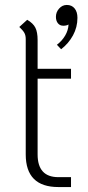

<svg xmlns="http://www.w3.org/2000/svg" viewBox="-20 -748 355 776"><path d="M132 -430V-124Q132 -32 216 -32H267V8H216Q84 8 84 -124V-590Q84 -605 78.5 -615Q73 -625 58 -639L90 -668Q114 -654 123 -636Q132 -618 132 -586V-470H267V-430ZM293 -676Q293 -638 275 -605Q257 -572 227 -549L210 -567Q231 -583 243.5 -604.5Q256 -626 257 -649Q249 -644 236 -644Q222 -644 214 -654Q206 -664 206 -680Q206 -699 219 -713.5Q232 -728 250 -728Q270 -728 281.5 -714Q293 -700 293 -676Z"/></svg>

Font: KoHo Light
Style: Regular
Weight: 300
Version: Version 1.000; ttfautohint (v1.6)